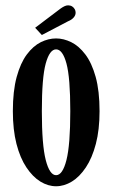

<svg xmlns="http://www.w3.org/2000/svg" viewBox="-20 -670 412 702"><path d="M185 11Q155.5 11 127.5 -6.2Q99.5 -23.5 76.5 -58Q53.5 -92.5 40.2 -144Q27 -195.5 27 -263.5Q27 -337.5 41 -388.8Q55 -440 78.2 -471Q101.5 -502 129.2 -515.8Q157 -529.5 185 -529.5Q212.5 -529.5 240.5 -515.8Q268.5 -502 292 -471Q315.5 -440 329.8 -388.8Q344 -337.5 344 -263.5Q344 -195.5 330.5 -144Q317 -92.5 294 -58Q271 -23.5 242.8 -6.2Q214.5 11 185 11ZM185 -29.5Q209 -29.5 223 -85Q237 -140.5 237 -263.5Q237 -386 223 -437.8Q209 -489.5 185 -489.5Q161.5 -489.5 147.2 -437.8Q133 -386 133 -263.5Q133 -140.5 147.2 -85Q161.5 -29.5 185 -29.5ZM133 -542 108.5 -568.5 200.5 -638Q208 -643.5 215.2 -647Q222.5 -650.5 229 -650.5Q237.5 -650.5 243.8 -646.5Q250 -642.5 253.5 -636Q256.5 -630.5 256.5 -623.5Q256.5 -614 249.2 -605.8Q242 -597.5 228.5 -592Z"/></svg>

Font: Imbue Thin 10pt SemiBold
Style: Regular
Weight: 600
Version: Version 1.102